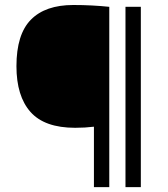

<svg xmlns="http://www.w3.org/2000/svg" viewBox="-20 -768 689 788"><path d="M365.5 0V-248Q329.5 -243.5 288.5 -243.5Q163 -243.5 105.2 -308.5Q47.5 -373.5 47.5 -496.5Q47.5 -627 106.8 -687.2Q166 -747.5 281 -747.5Q320 -747.5 357.8 -745.5Q395.5 -743.5 428.5 -740V0ZM495 0V-740H558V0Z"/></svg>

Font: Encode Sans Semi Expanded
Style: Regular
Weight: 400
Width: 6
Designer: Multiple Designers
Foundry: Impallari Type
Version: Version 3.000; ttfautohint (v1.8.3) -l 8 -r 50 -G 200 -x 14 